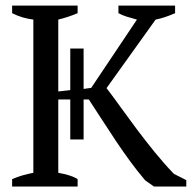

<svg xmlns="http://www.w3.org/2000/svg" viewBox="-20 -683 707 703"><path d="M413.6 -662.6H621.1V-634.8Q582.5 -617.7 549.8 -611.3L370.1 -360.4Q394 -329.1 422.1 -290Q450.2 -251 481.4 -209.2Q512.7 -167.5 546.9 -125.5Q581.1 -83.5 616.7 -46.4L662.1 -23.4V0H543.9L511.7 -22.5Q483.9 -55.2 457.5 -91.1Q431.2 -127 405.8 -164.8Q380.4 -202.6 355.5 -241.5Q330.6 -280.3 305.2 -318.8H286.1V-172.4H237.3V-318.8H193.4V-50.3Q215.3 -46.4 232.9 -41Q250.5 -35.6 264.2 -27.3V0H24.4V-27.3Q43.9 -35.6 63 -41Q82 -46.4 102.1 -50.3V-611.3Q61 -616.2 24.4 -634.8V-662.6H264.2V-634.8Q249.5 -628.4 231.4 -622.3Q213.4 -616.2 193.4 -611.3V-348.1L237.3 -353V-505.4H286.1V-357.4L314 -361.3L481.4 -611.3Q462.4 -616.2 445.3 -621.6Q428.2 -627 413.6 -634.8Z"/></svg>

Font: PT Astra Serif
Style: Regular
Weight: 400
Designer: A.Korolkova, I. Chaeva
Foundry: ParaType Ltd
Version: Version 1.002